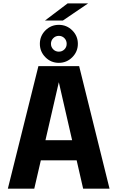

<svg xmlns="http://www.w3.org/2000/svg" viewBox="-20 -1137 707 1157"><path d="M251 -1013.2 387.7 -1116.7H511.2L358.9 -1013.2ZM415.5 -792Q381.8 -758.3 334.5 -758.3Q287.1 -758.3 253.7 -792Q220.2 -825.7 220.2 -873Q220.2 -920.4 253.7 -953.9Q287.1 -987.3 334.5 -987.3Q381.8 -987.3 415.5 -953.9Q449.2 -920.4 449.2 -873Q449.2 -825.7 415.5 -792ZM334.5 -920.9Q314.9 -920.9 301 -907Q287.1 -893.1 287.1 -873Q287.1 -853.5 300.8 -839.6Q314.5 -825.7 334.5 -825.7Q354.5 -825.7 368.2 -839.4Q381.8 -853 381.8 -873Q381.8 -893.1 368.2 -907Q354.5 -920.9 334.5 -920.9ZM27.3 0 211.4 -738.3H457L640.1 0H481L441.9 -170.9H226.1L186.5 0ZM253.9 -292H414.6L334.5 -641.6Z"/></svg>

Font: Epilogue
Style: Bold
Weight: 700
Designer: Tyler Finck
Foundry: Etcetera Type Co
Version: Version 2.112